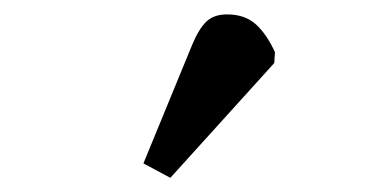

<svg xmlns="http://www.w3.org/2000/svg" viewBox="-20 -817 540 268"><path d="M217.8 -568.8 180.2 -588.9 248 -753.9Q257.3 -776.4 267.8 -786.6Q278.3 -796.9 296.9 -796.9Q321.8 -796.9 337.2 -783Q352.5 -769 363.8 -744.1L362.8 -729Z"/></svg>

Font: Literata Book Medium
Style: Regular
Weight: 500
Designer: Latin by Veronika Burian and Jose Scaglione. Greek by Irene Vlachou. Cyrillic by Vera Evstafieva
Foundry: TypeTogether
Version: Version 2.003;PS 002.003;hotconv 1.0.88;makeotf.lib2.5.64775